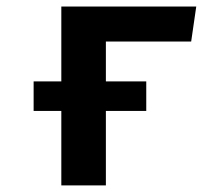

<svg xmlns="http://www.w3.org/2000/svg" viewBox="-20 -563 655 583"><path d="M301.5 0H166.2V-226.2H82.1V-315.9H166.2V-543.1H575.9L560.5 -436.9H301.5V-315.9H424.1V-226.2H301.5Z"/></svg>

Font: Fira Code SemiBold
Style: Regular
Weight: 600
Designer: Carrois Corporate, Edenspiekermann AG, Nikita Prokopov
Foundry: Carrois Corporate, Edenspiekermann AG, Nikita Prokopov
Version: Version 6.002